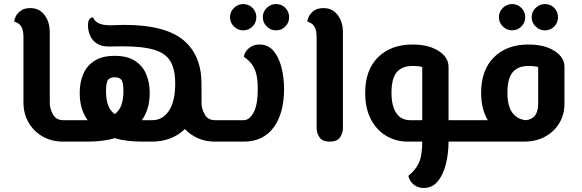

<svg xmlns="http://www.w3.org/2000/svg" viewBox="-20 -700 2875 949"><path d="M292 0Q236 0 191.5 -25Q147 -50 121.5 -94Q96 -138 96 -193V-513Q96 -549 87 -565Q78 -581 67 -586Q56 -591 50 -594Q50 -602 57.5 -618Q65 -634 82.5 -647Q100 -660 130 -660Q174 -660 200 -626Q226 -592 226 -540V-193Q226 -162 242 -134Q258 -106 292 -106H319Q330 -106 334.5 -91.5Q339 -77 339 -53Q339 -29 334.5 -14.5Q330 0 319 0Z M504 -250Q504 -209 514 -181Q524 -153 547 -136Q570 -153 580 -181Q590 -209 590 -250Q590 -294 579.5 -306Q569 -318 547 -318Q525 -318 514.5 -306Q504 -294 504 -250ZM319 0Q309 0 304 -14.5Q299 -29 299 -53Q299 -77 304 -91.5Q309 -106 319 -106H412H413Q394 -132 384 -165.5Q374 -199 374 -241Q374 -293 391.5 -334Q409 -375 447 -399.5Q485 -424 547 -424Q609 -424 647 -399.5Q685 -375 702.5 -333.5Q720 -292 720 -241Q720 -199 710 -165.5Q700 -132 681 -106H682H733Q784 -106 815 -152.5Q846 -199 846 -288Q846 -356 823 -396Q800 -436 743.5 -453.5Q687 -471 586 -471Q564 -471 545.5 -470.5Q527 -470 519 -470Q481 -470 458 -485.5Q435 -501 425 -525Q415 -549 415 -573Q415 -598 422.5 -606Q430 -614 440 -614Q445 -598 465 -586.5Q485 -575 528 -575Q542 -575 554 -576Q566 -577 594 -577Q795 -577 885.5 -502.5Q976 -428 976 -285Q976 -282 976 -281V-193Q976 -162 992 -134Q1008 -106 1042 -106H1093Q1104 -106 1108.5 -91.5Q1113 -77 1113 -53Q1113 -29 1108.5 -14.5Q1104 0 1093 0H1042Q997 0 959 -16.5Q921 -33 894 -62Q862 -31 820 -15.5Q778 0 733 0H682Q646 0 612 -4Q578 -8 547 -17Q516 -8 482 -4Q448 0 412 0Z M1093 0Q1083 0 1078 -14.5Q1073 -29 1073 -53Q1073 -77 1078 -91.5Q1083 -106 1093 -106H1185Q1212 -106 1233 -143Q1254 -180 1254 -261Q1254 -310 1245.5 -339Q1237 -368 1222 -386Q1207 -404 1186 -419Q1186 -430 1194.5 -444Q1203 -458 1220.5 -469Q1238 -480 1263 -480Q1305 -480 1331.5 -449Q1358 -418 1371 -368Q1384 -318 1384 -260Q1384 -139 1332 -69.5Q1280 0 1185 0ZM1344 -550Q1318 -550 1298.5 -569Q1279 -588 1279 -615Q1279 -642 1298.5 -661Q1318 -680 1344 -680Q1372 -680 1390.5 -661Q1409 -642 1409 -615Q1409 -588 1390.5 -569Q1372 -550 1344 -550ZM1182 -550Q1156 -550 1136.5 -569Q1117 -588 1117 -615Q1117 -642 1136.5 -661Q1156 -680 1182 -680Q1209 -680 1228 -661Q1247 -642 1247 -615Q1247 -588 1228 -569Q1209 -550 1182 -550Z M1610 0Q1573 0 1559 -21.5Q1545 -43 1545 -68V-513Q1545 -549 1536 -565Q1527 -581 1516 -586Q1505 -591 1499 -594Q1499 -602 1506.5 -618Q1514 -634 1531.5 -647Q1549 -660 1579 -660Q1623 -660 1649 -626Q1675 -592 1675 -540V-66Q1675 -43 1661 -21.5Q1647 0 1610 0Z M1995 0Q1937 0 1889 -28.5Q1841 -57 1813 -111Q1785 -165 1785 -241Q1785 -354 1848.5 -417Q1912 -480 2019 -480Q2098 -480 2147.5 -448.5Q2197 -417 2197 -369V-106H2298Q2309 -106 2313.5 -91.5Q2318 -77 2318 -53Q2318 -29 2313.5 -14.5Q2309 0 2298 0H2197Q2197 58 2184 110.5Q2171 163 2144 196Q2117 229 2075 229Q2050 229 2033 218Q2016 207 2007.5 192.5Q1999 178 1999 168Q2030 145 2048.5 109Q2067 73 2067 0ZM2008 -106H2067V-369Q2060 -371 2047 -372.5Q2034 -374 2019 -374Q1967 -374 1941 -343Q1915 -312 1915 -241Q1915 -177 1938.5 -141.5Q1962 -106 2008 -106Z M2298 0Q2288 0 2283 -14.5Q2278 -29 2278 -53Q2278 -77 2283 -91.5Q2288 -106 2298 -106H2391Q2375 -133 2366.5 -166.5Q2358 -200 2358 -241Q2358 -354 2421.5 -417Q2485 -480 2592 -480Q2671 -480 2720.5 -448.5Q2770 -417 2770 -369V-188Q2770 -134 2744.5 -91.5Q2719 -49 2674 -24.5Q2629 0 2570 0ZM2488 -241Q2488 -177 2511.5 -144Q2535 -111 2578 -106Q2640 -111 2640 -188V-369Q2633 -371 2620 -372.5Q2607 -374 2592 -374Q2540 -374 2514 -343Q2488 -312 2488 -241ZM2673 -550Q2647 -550 2627.5 -569Q2608 -588 2608 -615Q2608 -642 2627.5 -661Q2647 -680 2673 -680Q2701 -680 2719.5 -661Q2738 -642 2738 -615Q2738 -588 2719.5 -569Q2701 -550 2673 -550ZM2511 -550Q2485 -550 2465.5 -569Q2446 -588 2446 -615Q2446 -642 2465.5 -661Q2485 -680 2511 -680Q2538 -680 2557 -661Q2576 -642 2576 -615Q2576 -588 2557 -569Q2538 -550 2511 -550Z"/></svg>

Font: El Messiri
Style: Bold
Weight: 700
Designer: Mohamed Gaber
Foundry: Kief Type Foundry
Version: Version 2.020; ttfautohint (v1.8.3)